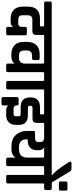

<svg xmlns="http://www.w3.org/2000/svg" viewBox="764 -1728 997 2626"><g transform="rotate(90 1263.0 -414.5)"><path d="M203 -462H300Q311 -462 311 -475V-506Q311 -519 300 -519H-6Q-30 -519 -30 -543V-600Q-30 -623 -6 -623H489Q513 -623 513 -600V-543Q513 -519 489 -519H439Q427 -519 427 -505V-408Q427 -383 413.5 -370.5Q400 -358 377 -358H221Q188 -358 173 -342Q158 -326 158 -290V-227Q158 -192 173.5 -178.5Q189 -165 226 -165H272Q317 -165 317 -213V-260Q317 -283 341 -283H408Q432 -283 432 -260V-23Q432 0 408 0H341Q317 0 317 -23V-92H313Q298 -61 250 -61H207Q123 -61 81.5 -105.5Q40 -150 40 -230V-296Q40 -462 203 -462Z M936 -505V-24Q936 0 912 0H842Q819 0 819 -24V-110H815Q805 -93 780 -82Q755 -71 723 -71H693Q612 -71 567 -115.5Q522 -160 522 -241V-288Q523 -368 566.5 -413Q610 -458 692 -458H747Q771 -458 771 -434V-377Q771 -354 747 -354H713Q640 -354 640 -282V-247Q640 -211 656.5 -193Q673 -175 711 -175H741Q782 -175 800.5 -197.5Q819 -220 819 -254V-505Q819 -519 807 -519H477Q453 -519 453 -543V-600Q453 -623 477 -623H1002Q1026 -623 1026 -600V-543Q1026 -519 1002 -519H948Q936 -519 936 -505Z M1149 0H1080Q1056 0 1056 -23V-505Q1056 -519 1044 -519H990Q966 -519 966 -543V-600Q966 -623 990 -623H1239Q1263 -623 1263 -600V-543Q1263 -519 1239 -519H1185Q1173 -519 1173 -505V-23Q1173 0 1149 0Z M1510 -198H1417Q1282 -198 1282 -326V-341Q1282 -401 1318.5 -432Q1355 -463 1417 -463H1502Q1514 -463 1514 -477V-505Q1514 -519 1502 -519H1227Q1203 -519 1203 -542V-600Q1203 -623 1227 -623H1706Q1730 -623 1730 -600V-542Q1730 -519 1706 -519H1642Q1630 -519 1630 -505V-415Q1630 -360 1571 -360H1426Q1409 -360 1402.5 -352.5Q1396 -345 1396 -328V-324Q1396 -297 1426 -297H1527Q1588 -297 1622.5 -267Q1657 -237 1657 -179V-131Q1657 -71 1622 -35.5Q1587 0 1527 0H1458Q1410 0 1396 -28H1392V41Q1392 64 1368 64H1301Q1277 64 1277 41V-147Q1277 -170 1301 -170H1368Q1392 -170 1392 -147V-143Q1392 -101 1437 -101H1510Q1527 -101 1533.5 -108.5Q1540 -116 1540 -133V-171Q1540 -198 1510 -198Z M2093 -519H1969V-514Q2004 -498 2004 -447V-422Q2004 -294 1861 -294H1855V-277Q1855 -175 1966 -175H1988Q2105 -175 2105 -290V-505Q2105 -519 2093 -519ZM1893 -448V-463Q1893 -519 1834 -519H1694Q1670 -519 1670 -543V-601Q1670 -623 1694 -623H2288Q2312 -623 2312 -600V-543Q2312 -519 2288 -519H2234Q2222 -519 2222 -505V-23Q2222 0 2198 0H2129Q2105 0 2105 -23V-125H2101Q2070 -72 1985 -72H1952Q1849 -72 1794.5 -133Q1740 -194 1740 -278V-371Q1740 -395 1764 -395H1834Q1867 -395 1880 -407Q1893 -419 1893 -448Z M2453 -838H2534Q2556 -838 2556 -816V-744Q2556 -721 2534 -721H2453Q2431 -721 2431 -744V-816Q2431 -838 2453 -838ZM2460 -623H2525Q2549 -623 2549 -600V-543Q2549 -519 2525 -519H2471Q2459 -519 2459 -505V-23Q2459 0 2435 0H2366Q2342 0 2342 -23V-505Q2342 -519 2330 -519H2276Q2252 -519 2252 -543V-600Q2252 -623 2276 -623H2344V-627Q2310 -661 2306 -665.5Q2302 -670 2288 -685.5Q2274 -701 2266 -712Q2237 -749 2167 -856Q2161 -865 2161 -874Q2161 -893 2180 -893H2261Q2282 -893 2293 -875Q2437 -635 2440 -631Q2447 -623 2460 -623Z"/></g></svg>

Font: Rajdhani
Style: Bold
Weight: 700
Designer: Satya Rajpurohit, Jyotish Sonowal
Foundry: Indian Type Foundry
Version: Version 1.201 February 1, 2022